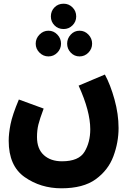

<svg xmlns="http://www.w3.org/2000/svg" viewBox="-20 -788 712 1038"><path d="M27 -27Q27 109 113.5 169.5Q200 230 312 230Q430 230 497.5 181Q565 132 593 57Q621 -18 621 -96Q621 -171 599 -250.5Q577 -330 547 -385L405 -325Q468 -187 468 -89Q468 -19 437 32.5Q406 84 315 84Q254 84 217 50.5Q180 17 180 -47Q180 -84 187.5 -114.5Q195 -145 216 -201L82 -250Q47 -167 37 -116.5Q27 -66 27 -27ZM324 -631Q352 -631 372 -651Q392 -671 392 -699Q392 -728 372 -748Q352 -768 324 -768Q294 -768 274.5 -748Q255 -728 255 -699Q255 -671 274.5 -651Q294 -631 324 -631ZM242 -483Q270 -483 290 -503.5Q310 -524 310 -552Q310 -580 290 -601Q270 -622 242 -622Q214 -622 193.5 -601Q173 -580 173 -552Q173 -524 193.5 -503.5Q214 -483 242 -483ZM410 -483Q438 -483 458 -503.5Q478 -524 478 -552Q478 -580 458 -601Q438 -622 410 -622Q382 -622 362.5 -601Q343 -580 343 -552Q343 -524 362.5 -503.5Q382 -483 410 -483Z"/></svg>

Font: Noto Sans Arabic Condensed Extra
Style: Regular
Weight: 800
Width: 3
Designer: Nadine Chahine - Monotype Design Team
Foundry: Monotype Imaging Inc.
Version: Version 1.902